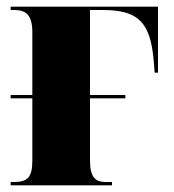

<svg xmlns="http://www.w3.org/2000/svg" viewBox="-20 -556 522 576"><path d="M12 0H316V-10H297C267 -10 250 -23 250 -75V-261H356V-271H250V-526H288C394 -526 431 -490 441 -375L444 -338H454V-536H12V-526H21C55 -526 77 -515 77 -459V-271H12V-261H77V-75C77 -25 64 -10 21 -10H12Z"/></svg>

Font: Noto Serif Display Condensed Black
Style: Regular
Weight: 900
Width: 3
Designer: Monotype Design Team
Foundry: Monotype Imaging Inc.
Version: Version 2.009